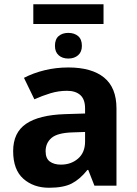

<svg xmlns="http://www.w3.org/2000/svg" viewBox="-20 -875 644 905"><path d="M302 -557Q412 -557 470.5 -509.5Q529 -462 529 -364V0H425L396 -74H392Q357 -30 318 -10Q279 10 211 10Q138 10 90 -32.5Q42 -75 42 -163Q42 -250 103 -291.5Q164 -333 286 -337L381 -340V-364Q381 -407 358.5 -427Q336 -447 296 -447Q256 -447 218 -435.5Q180 -424 142 -407L93 -508Q137 -531 190.5 -544Q244 -557 302 -557ZM381 -253 323 -251Q251 -249 223 -225Q195 -201 195 -162Q195 -128 215 -113.5Q235 -99 267 -99Q315 -99 348 -127.5Q381 -156 381 -208ZM468 -855V-762H137V-855ZM302 -720Q330 -720 348 -705Q366 -690 366 -659Q366 -630 348 -614.5Q330 -599 302 -599Q274 -599 256.5 -614.5Q239 -630 239 -659Q239 -690 256.5 -705Q274 -720 302 -720Z"/></svg>

Font: Noto Sans IKEA
Style: Bold
Weight: 600
Designer: Monotype Design Team
Foundry: Monotype Imaging Inc.
Version: Version 2.001